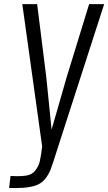

<svg xmlns="http://www.w3.org/2000/svg" viewBox="-20 -830 538 954"><path d="M25.4 104 32.2 44.4Q50.3 45.4 65.4 45.4Q92.8 45.4 110.4 42.5Q138.7 38.1 155 17.6Q171.4 -2.9 177.2 -26.4Q183.1 -49.8 189.5 -102.1L90.8 -809.6H164.6L210 -446.8L236.3 -186L311.5 -447.3L422.9 -809.6H497.6L268.1 -98.6Q239.3 -6.3 231 13.7Q209.5 64 176.3 83Q139.2 104.5 55.7 104.5Q43.9 104.5 31.2 104Q28.3 104 25.4 104Z"/></svg>

Font: Oswald
Style: Light
Weight: 300
Designer: Vernon Adams
Foundry: Vernon Adams
Version: 3.0; ttfautohint (v0.95.6-bc232) -l 8 -r 50 -G 200 -x 0 -w "